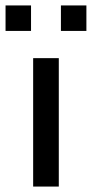

<svg xmlns="http://www.w3.org/2000/svg" viewBox="-56 -686 337 706"><path d="M-35.6 -572.3V-666H58.1V-572.3ZM65.9 0V-472.2H160.2V0ZM168 -572.3V-666H261.7V-572.3Z"/></svg>

Font: CMU Bright
Style: SemiBold
Weight: 600
Version: Version 0.7.0